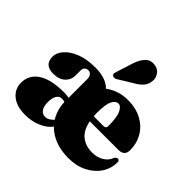

<svg xmlns="http://www.w3.org/2000/svg" viewBox="-174 -886 1078 1078"><g transform="rotate(45 365.5 -347.0)"><path d="M716 -267.5Q716 -221.5 668 -221.5H441Q452.5 -162 487.2 -134.2Q522 -106.5 573 -106.5Q613 -106.5 642.8 -124.5Q672.5 -142.5 683 -174.5Q694 -185.5 701.5 -185.5Q706 -185 710 -181.2Q714 -177.5 714 -168Q714 -119 687.2 -78.8Q660.5 -38.5 612.5 -14.2Q564.5 10 502 10Q442 10 396 -8Q350 -26 319.5 -58Q295.5 -26 252.5 -8Q209.5 10 157.5 10Q90.5 10 52.5 -21.2Q14.5 -52.5 14.5 -102Q14.5 -163.5 67.2 -199Q120 -234.5 225 -234.5Q247.5 -234.5 263.5 -230.5V-380.5Q263.5 -397.5 255 -408Q246.5 -418.5 233 -418.5Q219.5 -418.5 211 -410.5Q202.5 -402.5 202.5 -389V-348.5Q202.5 -311.5 177 -288.2Q151.5 -265 107 -265Q36 -265 36 -330.5Q36 -359.5 60.2 -388.8Q84.5 -418 132.5 -437.8Q180.5 -457.5 251.5 -457.5Q334 -457.5 376 -415Q402 -435 435.5 -446.5Q469 -458 506.5 -458Q572 -458 619 -432.5Q666 -407 691 -363.8Q716 -320.5 716 -267.5ZM435.5 -282Q435.5 -268.5 436.5 -257H514.5Q533.5 -257 533.5 -277.5Q533.5 -346.5 518.8 -376.2Q504 -406 485 -406Q463.5 -406 449.5 -379Q435.5 -352 435.5 -282ZM198 -132Q198 -97 211.2 -79.2Q224.5 -61.5 245.5 -61.5Q259.5 -61.5 272.5 -69.2Q285.5 -77 295.5 -88.5Q266 -135.5 263.5 -197.5Q254 -201 240 -201Q221 -201 209.5 -183.2Q198 -165.5 198 -132ZM383 -625.5Q396.5 -664 417.5 -685.5Q438.5 -707 470.5 -703.5Q502 -700.5 517.5 -678.2Q533 -656 530.5 -632Q528 -603 511.2 -583.5Q494.5 -564 465 -547.5L378 -494.5Q370.5 -491 363 -491.2Q355.5 -491.5 351 -496.5Q345.5 -502.5 346.8 -509.5Q348 -516.5 351 -524.5Z"/></g></svg>

Font: Fraunces 144pt S050 Black
Style: Regular
Weight: 900
Version: Version 1.000; ttfautohint (v1.8.3)